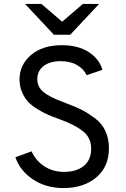

<svg xmlns="http://www.w3.org/2000/svg" viewBox="-20 -941 639 973"><path d="M336 -765H253L107 -921H190L295 -831L400 -921H482ZM302 12Q213 12 147.5 -31.5Q82 -75 58 -144L140 -174Q162 -126 205 -98Q248 -70 304 -70Q368 -70 405 -100.5Q442 -131 442 -188Q442 -243 400.5 -276Q359 -309 284 -336Q248 -349 224.5 -359Q201 -369 170.5 -387.5Q140 -406 122 -425.5Q104 -445 91.5 -474.5Q79 -504 79 -539Q79 -612 137 -662Q195 -712 294 -712Q375 -712 429 -677.5Q483 -643 499 -587L419 -560Q405 -591 371 -611Q337 -631 288 -631Q233 -631 201 -606.5Q169 -582 169 -539Q169 -516 180.5 -497Q192 -478 216.5 -463Q241 -448 262 -439Q283 -430 320 -416Q366 -399 396 -383.5Q426 -368 461 -342Q496 -316 514 -277.5Q532 -239 532 -190Q532 -96 468 -42Q404 12 302 12Z"/></svg>

Font: Overpass
Style: Regular
Weight: 400
Designer: Delve Withrington, Thomas Jockin
Foundry: Delve Fonts
Version: Version 3.000;DELV;Overpass